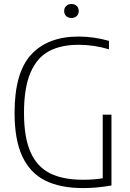

<svg xmlns="http://www.w3.org/2000/svg" viewBox="-20 -931 647 956"><path d="M535 -360V-7.5Q494 -0.5 461.2 2.5Q428.5 5.5 394 5.5Q280 5.5 204.8 -32.2Q129.5 -70 91 -152.5Q52.5 -235 52.5 -369Q52.5 -569.5 135.2 -659.2Q218 -749 371 -749Q447 -749 522.5 -727.5V-685.5Q448.5 -708 370.5 -708Q283 -708 223.2 -675.8Q163.5 -643.5 131.5 -568.5Q99.5 -493.5 99.5 -369Q99.5 -247 131.8 -174Q164 -101 228.2 -68.5Q292.5 -36 393 -36Q450.5 -36 491.5 -43.5V-360ZM299.5 -876Q299.5 -891.5 309.5 -901.2Q319.5 -911 335.5 -911Q352 -911 362 -901.5Q372 -892 372 -876Q372 -860.5 362 -851Q352 -841.5 335.5 -841.5Q319.5 -841.5 309.5 -851Q299.5 -860.5 299.5 -876Z"/></svg>

Font: Encode Sans Semi Condensed ExLight
Style: Regular
Weight: 275
Width: 4
Designer: Multiple Designers
Foundry: Impallari Type
Version: Version 2.000